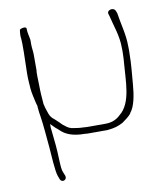

<svg xmlns="http://www.w3.org/2000/svg" viewBox="-75 -519 652 760"><g transform="rotate(-10 251.5 -139.0)"><path d="M51 -265C51 -252 51 -240 52 -230L54 -202C56 -181 61 -165 65 -145L69 -131V-127C70 -112 72 -99 74 -87C78 -66 85 15 87 38C89 65 93 137 100 155L106 171C113 185 134 178 130 161L124 146C119 136 118 119 117 96C115 39 113 29 107 -29C106 -33 106 -37 106 -40V-52L125 -33C129 -30 134 -26 139 -21C157 -3 186 10 233 10H234C239 11 247 11 255 11H325C355 8 368 4 389 -7C401 -16 418 -27 426 -39V-40C445 -62 453 -109 456 -148C459 -188 464 -230 464 -270C465 -280 464 -292 464 -303C464 -350 450 -395 444 -438L440 -448C433 -465 404 -457 409 -441L412 -431C421 -391 438 -350 438 -301C438 -291 439 -283 438 -272C438 -261 437 -250 436 -237C430 -171 434 -79 383 -39C371 -27 352 -15 323 -15H256C248 -15 243 -15 233 -16C217 -16 202 -19 189 -21H188C172 -25 165 -33 157 -39H156C142 -53 143 -53 126 -68C106 -82 105 -100 97 -122V-123L94 -135V-136C92 -162 90 -184 90 -212C90 -226 89 -239 89 -249C89 -259 89 -266 90 -272V-334C90 -347 87 -362 87 -375V-394C85 -409 80 -422 80 -440C80 -444 77 -446 70 -446C62 -446 54 -442 53 -440C52 -432 51 -424 51 -420C51 -415 51 -409 52 -405V-404C52 -400 53 -392 53 -383V-351C53 -325 51 -290 51 -265ZM126 -73Z"/></g></svg>

Font: Stray Cat
Style: LtExt
Weight: 300
Version: Version 1.0